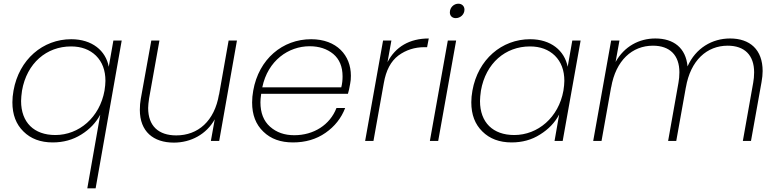

<svg xmlns="http://www.w3.org/2000/svg" viewBox="-20 -762 4207 1038"><path d="M47 -209C47 -142 67 -90 107 -51C146 -12 199 8 265 8C322 8 374 -6 420 -35C465 -63 499 -99 522 -142L452 256H497L638 -543H593L568 -401C552 -488 478 -550 365 -550C212 -550 83 -441 53 -272C49 -250 47 -229 47 -209ZM94 -216C94 -231 96 -250 99 -272C125 -421 232 -511 364 -511C420 -511 465 -494 499 -461C533 -427 550 -382 550 -325C550 -310 548 -292 545 -272C519 -127 407 -32 279 -32C164 -32 94 -100 94 -216Z M736 -168C736 -51 809 9 920 9C1012 9 1096 -36 1141 -117L1120 0H1165L1261 -543H1216L1164 -249V-252C1140 -107 1050 -30 933 -30C837 -30 781 -81 781 -178C781 -191 783 -209 786 -230L842 -543H798L741 -227C738 -210 736 -190 736 -168Z M1404 -50C1444 -11 1497 8 1564 8C1631 8 1690 -9 1740 -44C1789 -78 1825 -123 1846 -178H1799C1764 -87 1676 -31 1571 -31C1518 -31 1475 -46 1440 -77C1405 -108 1388 -152 1388 -209C1388 -218 1389 -234 1392 -255H1861C1865 -267 1869 -285 1873 -309C1876 -322 1877 -337 1877 -353C1877 -462 1801 -550 1662 -550C1508 -550 1379 -443 1349 -272C1345 -250 1343 -229 1343 -208C1343 -141 1363 -89 1404 -50ZM1398 -290C1428 -435 1540 -512 1654 -512C1705 -512 1748 -498 1782 -470C1815 -442 1832 -402 1832 -349C1832 -329 1830 -309 1825 -290Z M1999 0 2055 -313C2067 -382 2093 -431 2134 -462C2175 -492 2222 -507 2275 -507H2289L2298 -554C2194 -554 2118 -509 2075 -426L2096 -543H2051L1954 0Z M2349 0 2446 -543H2401L2304 0ZM2412 -695C2412 -676 2425 -664 2444 -664C2468 -664 2491 -683 2491 -710C2491 -729 2477 -742 2458 -742C2434 -742 2412 -722 2412 -695Z M2528 -209C2528 -142 2548 -90 2588 -51C2627 -12 2680 8 2746 8C2803 8 2855 -6 2900 -35C2945 -63 2980 -99 3003 -143L2978 0H3022L3119 -543H3074L3049 -401C3032 -488 2959 -550 2846 -550C2693 -550 2564 -441 2534 -272C2530 -250 2528 -229 2528 -209ZM2575 -216C2575 -231 2577 -250 2580 -272C2606 -421 2713 -511 2845 -511C2901 -511 2946 -494 2980 -461C3014 -427 3031 -382 3031 -325C3031 -310 3029 -292 3026 -272C3000 -127 2888 -32 2760 -32C2645 -32 2575 -100 2575 -216Z M3232 0 3284 -291V-289C3309 -436 3398 -515 3510 -515C3601 -515 3653 -464 3653 -371C3653 -350 3651 -332 3648 -315L3592 0H3636L3688 -290V-289C3713 -436 3802 -515 3914 -515C4005 -515 4057 -464 4057 -371C4057 -350 4055 -332 4052 -315L3996 0H4040L4097 -318C4101 -340 4103 -360 4103 -378C4103 -494 4034 -554 3927 -554C3830 -554 3741 -502 3697 -403C3688 -503 3622 -554 3523 -554C3435 -554 3355 -511 3308 -427L3329 -543H3284L3187 0Z"/></svg>

Font: Momo Neue ExtLt
Style: Italic
Weight: 200
Italic angle: -10°
Designer: Ninad Kale (Devanagari), Jonny Pinhorn (Latin)
Foundry: Indian Type Foundry
Version: 4.004